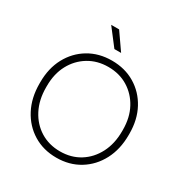

<svg xmlns="http://www.w3.org/2000/svg" viewBox="-205 -1067 1184 1238"><g transform="rotate(30 387.0 -448.5)"><path d="M387 11Q290 11 215 -35Q140 -81 97.5 -162Q55 -243 55 -349V-359Q55 -463 97.5 -542Q140 -621 215 -666Q290 -711 387 -711Q484 -711 559 -666Q634 -621 676.5 -542Q719 -463 719 -359V-349Q719 -243 676.5 -162Q634 -81 559 -35Q484 11 387 11ZM387 -36Q470 -36 533.5 -75.5Q597 -115 633.5 -185.5Q670 -256 670 -349V-359Q670 -450 633.5 -518Q597 -586 533.5 -625Q470 -664 387 -664Q305 -664 241 -625Q177 -586 140.5 -518Q104 -450 104 -359V-349Q104 -256 140.5 -185.5Q177 -115 241 -75.5Q305 -36 387 -36ZM362 -783 266 -908H325L412 -783Z"/></g></svg>

Font: SUSE ExtraLight
Style: Regular
Weight: 250
Designer: Rene Bieder
Foundry: SUSE
Version: Version 1.000